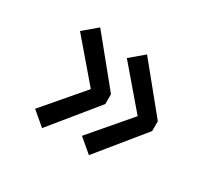

<svg xmlns="http://www.w3.org/2000/svg" viewBox="-97 -699 760 710"><g transform="rotate(30 283.0 -344.0)"><path d="M90 -178 232 -344 90 -510 148 -559 306 -365V-323L148 -129ZM290 -178 432 -344 290 -510 348 -559 506 -365V-323L348 -129Z"/></g></svg>

Font: ABeeZee
Style: Regular
Weight: 400
Designer: Anja Meiners
Foundry: Anja Meiners
Version: Version 1.001